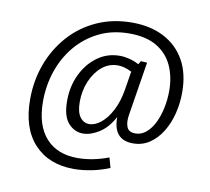

<svg xmlns="http://www.w3.org/2000/svg" viewBox="-82 -741 1030 942"><g transform="rotate(10 432.5 -269.5)"><path d="M344 109Q219 109 146.5 31Q74 -47 74 -191Q74 -284 104.5 -366.5Q135 -449 191.5 -512.5Q248 -576 327 -612Q406 -648 503 -648Q594 -648 661.5 -613Q729 -578 766 -512.5Q803 -447 803 -353Q803 -298 790 -246.5Q777 -195 751.5 -154Q726 -113 690 -89Q654 -65 608 -65Q509 -65 510 -179Q480 -123 438 -96.5Q396 -70 358 -70Q315 -70 284.5 -104.5Q254 -139 254 -215Q254 -287 282.5 -346.5Q311 -406 360 -441.5Q409 -477 471 -477Q494 -477 518 -471Q542 -465 567 -452L577 -469L608 -467L565 -199Q559 -163 568.5 -139Q578 -115 611 -115Q641 -115 665 -135.5Q689 -156 705.5 -190Q722 -224 730.5 -265.5Q739 -307 739 -349Q739 -420 713.5 -475Q688 -530 635 -561.5Q582 -593 499 -593Q413 -593 346 -559.5Q279 -526 232.5 -469.5Q186 -413 162 -341.5Q138 -270 138 -192Q138 -74 194 -10.5Q250 53 353 53Q427 53 507 23L521 73Q477 91 431.5 100Q386 109 344 109ZM380 -121Q409 -121 438.5 -145Q468 -169 491 -213Q514 -257 524 -317L539 -410Q502 -429 470 -429Q425 -429 390.5 -400Q356 -371 336 -323.5Q316 -276 316 -221Q316 -170 334 -145.5Q352 -121 380 -121Z"/></g></svg>

Font: Bitter
Style: Italic
Weight: 400
Italic angle: -9°
Designer: Sol Matas, and Bitter project Authors
Foundry: Sol Matas
Version: Version 2.001